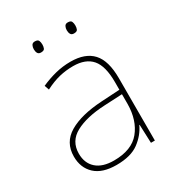

<svg xmlns="http://www.w3.org/2000/svg" viewBox="-173 -816 857 933"><g transform="rotate(-30 255.5 -349.5)"><path d="M264 -537Q346 -537 387 -492.5Q428 -448 428 -350V0H406L402 -103H400Q379 -57 334 -23.5Q289 10 208 10Q129 10 88.5 -28Q48 -66 48 -129Q48 -208 114.5 -247.5Q181 -287 299 -294L402 -300V-343Q402 -433 368 -472.5Q334 -512 264 -512Q224 -512 186.5 -503Q149 -494 106 -472L97 -498Q137 -516 178.5 -526.5Q220 -537 264 -537ZM301 -270Q199 -265 137.5 -232Q76 -199 76 -129Q76 -76 110 -45.5Q144 -15 208 -15Q308 -15 354.5 -72Q401 -129 402 -220V-275ZM140 -678Q140 -690 145 -699.5Q150 -709 163 -709Q180 -709 184 -699.5Q188 -690 188 -678Q188 -665 184 -656Q180 -647 163 -647Q150 -647 145 -656Q140 -665 140 -678ZM325 -678Q325 -690 330 -699.5Q335 -709 348 -709Q365 -709 369 -699.5Q373 -690 373 -678Q373 -665 369 -656Q365 -647 348 -647Q335 -647 330 -656Q325 -665 325 -678Z"/></g></svg>

Font: Noto Sans Oriya Thin
Style: Regular
Weight: 100
Designer: Amélie Bonet and Sol Matas
Foundry: Google LLC
Version: Version 2.006; ttfautohint (v1.8.4.7-5d5b)